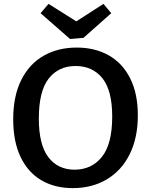

<svg xmlns="http://www.w3.org/2000/svg" viewBox="-20 -958 776 989"><path d="M48 -343Q48 -463 89.5 -546Q131 -629 205 -671Q279 -713 375 -713Q469 -713 540 -673Q611 -633 650.5 -554.5Q690 -476 690 -364Q690 -248 648 -163.5Q606 -79 530 -34Q454 11 355 11Q262 11 193 -29.5Q124 -70 86 -149.5Q48 -229 48 -343ZM558 -358Q558 -492 507.5 -555Q457 -618 369 -618Q282 -618 231 -553.5Q180 -489 180 -347Q180 -213 229 -148.5Q278 -84 364 -84Q452 -84 505 -150Q558 -216 558 -358ZM373 -848 513 -938 553 -890 410 -763 341 -757 189 -890 230 -938Z"/></svg>

Font: Bitter Pro SemiBold
Style: Regular
Weight: 600
Designer: Sol Matas, and Bitter project Authors
Foundry: Sol Matas
Version: Version 1.010